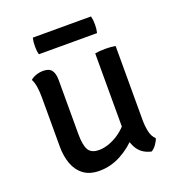

<svg xmlns="http://www.w3.org/2000/svg" viewBox="-123 -755 792 862"><g transform="rotate(-20 273.5 -324.0)"><path d="M465.5 -139.5Q465.5 -110 471.2 -83.8Q477 -57.5 493.5 -42.5Q489.5 -29.5 479 -14.8Q468.5 0 455.5 7.5Q408.5 -3 388.2 -39.8Q368 -76.5 368 -123V-493Q388 -497 416.5 -497Q444.5 -497 465.5 -493ZM75.5 -389.5Q75.5 -415.5 72.2 -438.5Q69 -461.5 60 -478.5Q70.5 -488 87 -493.8Q103.5 -499.5 121.5 -499.5Q149.5 -499.5 161.2 -483.8Q173 -468 173 -437V-178.5Q173 -126.5 186.2 -103Q199.5 -79.5 237.5 -79.5Q263.5 -79.5 293.5 -91.8Q323.5 -104 350.2 -126.5Q377 -149 393 -178.5V-83.5Q360 -44.5 310.8 -17.8Q261.5 9 207 9Q160.5 9 131.5 -12.8Q102.5 -34.5 89 -71.5Q75.5 -108.5 75.5 -153.5ZM129 -576Q126.5 -585.5 125.5 -594.5Q124.5 -603.5 124.5 -615Q124.5 -627 125.5 -636.2Q126.5 -645.5 129 -655.5H407Q409.5 -645.5 410.5 -636.8Q411.5 -628 411.5 -615.5Q411.5 -593.5 407 -576Z"/></g></svg>

Font: Signika Negative
Style: Regular
Weight: 400
Designer: Anna Giedry
Foundry: Anna Giedry
Version: Version 2.001